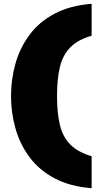

<svg xmlns="http://www.w3.org/2000/svg" viewBox="-20 -770 540 1010"><path d="M38 -265Q38 -353 61.5 -436Q85 -519 135.5 -587Q186 -655 267 -698Q348 -741 462 -750V-582Q389 -561 349.5 -520.5Q310 -480 295 -417Q280 -354 280 -265Q280 -176 295 -113Q310 -50 349.5 -10Q389 30 462 52V220Q348 211 267 168Q186 125 135.5 57Q85 -11 61.5 -94Q38 -177 38 -265Z"/></svg>

Font: Georama ExtraExtended Black
Style: Regular
Weight: 900
Width: 8
Designer: Jean-Baptiste Levee
Foundry: Production Type
Version: Version 1.000